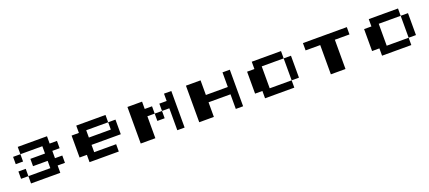

<svg xmlns="http://www.w3.org/2000/svg" viewBox="27 -927 3447 1542"><g transform="rotate(-20 1750.0 -156.0)"><path d="M125 -312.5H375V-250H437.5V-187.5H375V-125H437.5V-62.5H375V0H125V-62.5H312.5V-125H187.5V-187.5H312.5V-250H125ZM62.5 -250H125V-187.5H62.5ZM62.5 -125H125V-62.5H62.5Z M625 -312.5H875V-250H687.5V-187.5H875V-250H937.5V-125H687.5V-62.5H875V0H625V-62.5H562.5V-250H625Z M1062.5 -312.5H1187.5V-250H1250V-187.5H1187.5V0H1062.5ZM1375 -312.5H1437.5V0H1375V-187.5H1312.5V-250H1375ZM1250 -187.5H1312.5V-125H1250Z M1562.5 -312.5H1687.5V-187.5H1875V-312.5H1937.5V0H1875V-125H1687.5V0H1562.5Z M2125 -312.5H2375V-250H2187.5V-62.5H2375V0H2125V-62.5H2062.5V-250H2125ZM2375 -250H2437.5V-62.5H2375Z M2562.5 -312.5H2937.5V-250H2812.5V0H2687.5V-250H2562.5Z M3125 -312.5H3375V-250H3187.5V-62.5H3375V0H3125V-62.5H3062.5V-250H3125ZM3375 -250H3437.5V-62.5H3375Z"/></g></svg>

Font: Half Eighties
Style: Regular
Weight: 400
Monospace: yes
Designer: Jayvee Enaguas (HarvettFox96)
Version: 20191127.01dev02